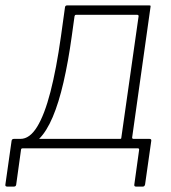

<svg xmlns="http://www.w3.org/2000/svg" viewBox="-41 -550 634 712"><path d="M-14 142Q-18 142 -20 140Q-22 138 -21 134L2 -28Q3 -35 11 -35H405Q409 -35 409 -40L473 -490Q473 -495 468 -495H241Q236 -495 236 -490L200 -523Q201 -530 208 -530H511Q516 -530 517 -529Q518 -528 517 -523L449 -40Q449 -35 454 -35H513Q521 -35 520 -28L497 134Q496 138 494 140Q492 142 488 142H464Q456 142 457 135L475 5Q475 0 470 0H44Q37 0 37 5L19 135Q18 142 10 142ZM42 -7 35 -35Q69 -35 96.5 -79.5Q124 -124 146 -209Q168 -294 185 -415L200 -523H240L225 -415Q212 -321 194.5 -245Q177 -169 154.5 -116Q132 -63 104 -35Q76 -7 42 -7Z"/></svg>

Font: Libre Franklin Thin
Style: Italic
Weight: 100
Italic angle: -8°
Designer: Pablo Impallari, Rodrigo Fuenzalida, Nhung Nguyen
Foundry: Impallari Type
Version: Version 3.000